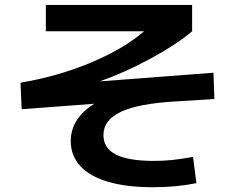

<svg xmlns="http://www.w3.org/2000/svg" viewBox="-20 -742 978 791"><path d="M271.5 -161.1Q271.5 -252.9 368.2 -314.5L69.3 -292L64.5 -401.4Q217.3 -426.8 353.8 -483.9Q490.2 -541 573.7 -613.3H168.9V-721.7H771.5V-613.3Q710.4 -560.5 602.8 -502Q495.1 -443.4 391.1 -406.7L859.4 -442.4L863.3 -334L704.1 -324.2Q550.8 -315.4 478.5 -281.5Q406.2 -247.6 406.2 -185.5Q406.2 -131.3 457.8 -105.2Q509.3 -79.1 614.3 -79.1Q653.3 -79.1 689 -82.8Q724.6 -86.4 775.4 -95.7L789.1 12.7Q744.1 21.5 700.9 25.4Q657.7 29.3 608.4 29.3Q501.5 29.3 425.8 7.1Q350.1 -15.1 310.8 -57.9Q271.5 -100.6 271.5 -161.1Z"/></svg>

Font: Pretendard JP
Style: Bold
Weight: 700
Designer: Base glyphs from Inter by Rasmus Andersson; Hangeul glyphs from Noto Sans CJK(Source Han Sans) by Jang Soo-young and Kan
Foundry: Kil Hyung-jin
Version: Version 1.309